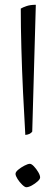

<svg xmlns="http://www.w3.org/2000/svg" viewBox="-20 -780 233 804"><path d="M86 -215Q81 -299 76.5 -393Q72 -487 69.5 -578Q67 -669 67 -744Q75 -749 91 -754.5Q107 -760 130 -760L115 -229Q107 -217 86 -215ZM90 4Q84 4 73 -6.5Q62 -17 53.5 -30.5Q45 -44 45 -52Q45 -60 56.5 -69.5Q68 -79 82.5 -86.5Q97 -94 105 -94Q112 -94 122 -83.5Q132 -73 140 -59.5Q148 -46 148 -37Q148 -30 137.5 -20.5Q127 -11 113.5 -3.5Q100 4 90 4Z"/></svg>

Font: Texturina 72pt Thin
Style: Regular
Weight: 100
Designer: Guillermo Torres Carreño
Foundry: Omnibus-Type
Version: Version 1.002; ttfautohint (v1.8.3)